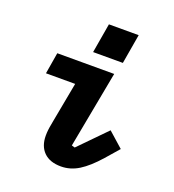

<svg xmlns="http://www.w3.org/2000/svg" viewBox="-136 -847 873 964"><g transform="rotate(20 300.0 -364.5)"><path d="M174 -108Q174 -137 181 -171L184 -188L224 -402H68L87 -516H391L314 -106L331 -101L471 -244L551 -173L490 -103Q438 -44 393 -16Q348 12 298 12Q238 12 206 -20Q174 -52 174 -108ZM440 -741 413 -583H254L281 -741Z"/></g></svg>

Font: iA Writer Mono V
Style: Regular
Weight: 400
Italic angle: -9.5°
Designer: Mike Abbink, Paul van der Laan, Pieter van Rosmalen
Foundry: Bold Monday
Version: Version 2.000